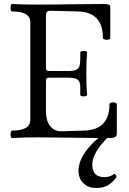

<svg xmlns="http://www.w3.org/2000/svg" viewBox="-20 -686 642 959"><path d="M515.1 3.4Q440.9 79.1 440.9 136.2Q440.9 198.7 501 198.7Q530.3 198.7 551.3 182.1Q561.5 186 561.5 199.7Q540 228 516.8 240.5Q493.7 252.9 460.9 252.9Q419.9 252.9 396 228.8Q372.1 204.6 372.1 166.5Q372.1 88.9 470.7 3.4L357.9 2Q232.9 0 170.4 0Q101.1 0 40 3.4Q36.6 3.4 34.7 -2Q32.7 -7.3 32.7 -14.6Q32.7 -22 34.7 -27.6Q36.6 -33.2 40 -33.7Q131.3 -33.7 131.3 -86.4V-575.2Q131.3 -628.9 40 -628.9Q36.6 -628.9 34.7 -634.3Q32.7 -639.6 32.7 -647Q32.7 -654.8 34.7 -660.4Q36.6 -666 40 -666Q92.3 -663.1 170.4 -663.1Q224.6 -663.1 265.1 -663.6Q305.7 -664.1 333 -664.6Q414.1 -666 495.6 -666Q514.2 -666 522.5 -662.8Q530.8 -659.7 530.8 -652.8V-496.1Q530.8 -491.7 525.4 -489.5Q520 -487.3 512.7 -487.3Q505.4 -487.3 499.8 -489.7Q494.1 -492.2 494.1 -496.1Q494.1 -626 368.2 -628.9L229.5 -632.3Q209.5 -632.3 209.5 -608.9V-347.7Q209.5 -331.5 223.1 -331.5H323.7Q346.7 -331.5 358.9 -336.7Q371.1 -341.8 376 -354Q380.9 -366.2 380.9 -388.7V-424.8Q380.9 -427.7 386.2 -429.7Q391.6 -431.6 398.4 -431.6Q405.3 -431.6 410.2 -429.7Q415 -427.7 415 -424.8Q411.1 -384.3 411.1 -318.4Q411.1 -252 415 -211.4Q415 -208.5 409.7 -206.5Q404.3 -204.6 397.5 -204.6Q390.6 -204.6 385.7 -206.5Q380.9 -208.5 380.9 -211.4V-251.5Q380.9 -278.3 367.9 -288.1Q355 -297.9 323.7 -297.9H221.7Q209.5 -297.9 209.5 -282.7V-127.9Q209.5 -83.5 230.2 -56.9Q251 -30.3 285.6 -30.3L400.4 -33.7Q526.9 -37.1 526.9 -166Q526.9 -170.4 532.2 -172.6Q537.6 -174.8 544.9 -174.8Q552.2 -174.8 557.9 -172.4Q563.5 -169.9 563.5 -166V-18.1Q563.5 -6.8 554.9 -1.7Q546.4 3.4 527.8 3.4Z"/></svg>

Font: JuniusX
Style: Regular
Weight: 400
Designer: Peter S. Baker
Foundry: Briery Creek Software
Version: Version 1.004